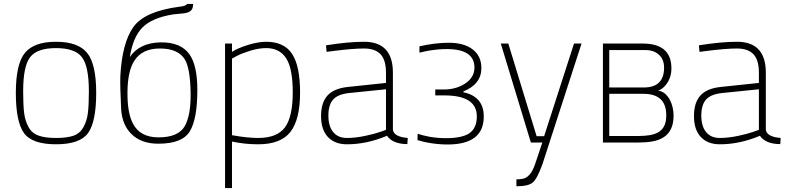

<svg xmlns="http://www.w3.org/2000/svg" viewBox="-20 -720 3973 970"><path d="M106 -453Q152 -509 263 -509Q374 -509 420 -453Q466 -397 466 -251Q466 -105 425 -48Q384 9 263 9Q142 9 101 -48Q60 -105 60 -251Q60 -397 106 -453ZM175 -35Q207 -23 263 -23Q319 -23 351.5 -34.5Q384 -46 401.5 -77.5Q419 -109 424 -148.5Q429 -188 429 -259Q429 -385 394 -431Q359 -477 263 -477Q167 -477 132 -431Q97 -385 97 -259Q97 -188 102 -148.5Q107 -109 124.5 -77.5Q142 -46 175 -35Z M792 -506Q893 -507 937 -446Q977 -389 977 -266Q977 -119 939 -56.5Q901 6 780 6Q693 6 644 -43Q597 -89 592 -169Q586 -287 588 -337Q597 -503 653.5 -583Q710 -663 886 -686Q919 -689 925 -700H956Q955 -688 954 -684Q951 -670 939.5 -662.5Q928 -655 907.5 -652.5Q887 -650 872 -649L853 -647Q749 -630 700.5 -582Q652 -534 636 -432Q685 -504 792 -506ZM781 -26Q879 -26 912 -80.5Q945 -135 943 -253Q941 -371 915 -418Q881 -475 788 -475Q697 -475 658 -412Q625 -360 624 -256Q623 -148 652 -95Q688 -26 781 -26Z M1117 230V-500H1152V-458Q1181 -477 1233 -493Q1285 -509 1325 -509Q1415 -509 1455.5 -448Q1496 -387 1496 -252Q1496 -117 1447.5 -54Q1399 9 1284 9Q1216 9 1152 -5V230ZM1325 -477Q1287 -477 1243.5 -463.5Q1200 -450 1176 -437L1152 -424V-37Q1229 -23 1284 -23Q1380 -23 1419.5 -76.5Q1459 -130 1459 -252.5Q1459 -375 1425.5 -426Q1392 -477 1325 -477Z M1965 -353V-65Q1969 -29 2040 -23L2038 8Q1965 8 1935 -34Q1833 9 1733 9Q1671 9 1636.5 -28Q1602 -65 1602 -133.5Q1602 -202 1635 -238Q1668 -274 1740 -281L1930 -301V-353Q1930 -417 1902.5 -446Q1875 -475 1819 -475Q1762 -475 1661 -462L1630 -458L1627 -491Q1739 -509 1819 -509Q1965 -509 1965 -353ZM1744 -250Q1687 -244 1663 -217Q1639 -190 1639 -136Q1639 -82 1663.5 -52.5Q1688 -23 1732 -23Q1776 -23 1825 -33.5Q1874 -44 1902 -54L1930 -64V-269Z M2224 -268Q2282 -268 2327 -296Q2377 -328 2377 -378Q2377 -470 2244 -472Q2200 -473 2146 -464Q2128 -461 2113 -457Q2107 -456 2103 -455L2099 -454V-486Q2178 -504 2248 -504Q2322 -504 2366 -472Q2412 -438 2412 -376Q2412 -295 2321 -258V-254Q2423 -232 2424 -134Q2426 10 2241 10Q2187 10 2133 -1Q2124 -3 2115 -5Q2108 -7 2101 -9L2089 -12L2090 -44Q2119 -35 2150 -29Q2191 -22 2233 -22Q2313 -22 2350 -46Q2389 -72 2389 -132Q2389 -238 2225 -238H2179V-268Z M2589 186Q2605 186 2616 184Q2659 180 2683 110L2720 0H2662L2510 -500H2548L2691 -32H2729L2880 -500H2918L2721 108Q2694 183 2671.5 202Q2649 221 2589 221Z M3346 -138Q3346 -104 3335.5 -83.5Q3325 -63 3306 -52Q3287 -41 3261.5 -37Q3236 -33 3207 -33H3058V-246H3231Q3346 -246 3346 -138ZM3335 -378Q3335 -278 3232 -278H3058V-467H3242Q3283 -467 3309 -443.5Q3335 -420 3335 -378ZM3207 0Q3244 0 3276 -5.5Q3308 -11 3332 -26Q3356 -41 3369.5 -68Q3383 -95 3383 -137Q3383 -155 3378.5 -176Q3374 -197 3364.5 -215Q3355 -233 3340.5 -246Q3326 -259 3305 -262Q3317 -266 3327.5 -274.5Q3338 -283 3346 -294Q3373 -329 3372 -378Q3370 -500 3227 -500H3026V0Z M3849 -353V-65Q3853 -29 3924 -23L3922 8Q3849 8 3819 -34Q3717 9 3617 9Q3555 9 3520.5 -28Q3486 -65 3486 -133.5Q3486 -202 3519 -238Q3552 -274 3624 -281L3814 -301V-353Q3814 -417 3786.5 -446Q3759 -475 3703 -475Q3646 -475 3545 -462L3514 -458L3511 -491Q3623 -509 3703 -509Q3849 -509 3849 -353ZM3628 -250Q3571 -244 3547 -217Q3523 -190 3523 -136Q3523 -82 3547.5 -52.5Q3572 -23 3616 -23Q3660 -23 3709 -33.5Q3758 -44 3786 -54L3814 -64V-269Z"/></svg>

Font: Titillium Web[RUS by Daymarius]
Style: Regular
Weight: 200
Designer: Cyrillization by Daymarius
Foundry: Cyrillization by Daymarius
Version: Version 1.002 September 11, 2018